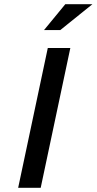

<svg xmlns="http://www.w3.org/2000/svg" viewBox="-20 -900 463 920"><path d="M209 -670 67 0H175L317 -670ZM191 -756H269L423 -880H293Z"/></svg>

Font: LT Wave Text Medium Italic
Style: Regular
Weight: 500
Designer: Daniel Lyons
Version: Version 2.5 (Glyphs App)